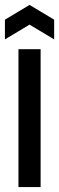

<svg xmlns="http://www.w3.org/2000/svg" viewBox="-35 -760 240 780"><path d="M40 0V-560H130V0ZM-15 -600V-680L85 -740L185 -680V-600L85 -660Z"/></svg>

Font: Tektur Condensed
Style: Regular
Weight: 400
Width: 3
Designer: Adam Jagosz
Foundry: Adam Jagosz
Version: Version 1.005;gftools[0.9.30]